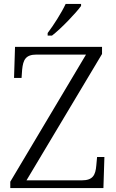

<svg xmlns="http://www.w3.org/2000/svg" viewBox="-20 -951 589 971"><path d="M221 -784V-771H243C290 -807 365 -886 390 -921V-931H312C291 -886 250 -822 221 -784ZM32 0H503L508 -157H471L467 -114C463 -66 450 -39 394 -39H114L496 -678V-714H56L51 -557H89L92 -599C97 -648 109 -675 165 -675H415L32 -32Z"/></svg>

Font: Noto Serif Telugu Light
Style: Regular
Weight: 300
Designer: Jelle Bosma - Monotype Design Team
Foundry: Monotype Imaging Inc.
Version: Version 2.005